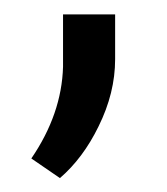

<svg xmlns="http://www.w3.org/2000/svg" viewBox="-20 -120 236 272"><path d="M64.9 132.3 24.4 104.5Q67.4 41.5 69.3 -25.4V-99.6H143.1V-36.1Q143.1 11.7 119.6 59.1Q97.7 104 64.9 132.3Z"/></svg>

Font: Vazir Light FD
Style: Light-FD
Weight: 300
Designer: Saber Rastikerdar
Foundry: Saber Rastikerdar
Version: Version 30.1.0